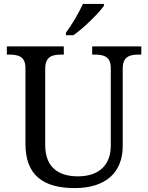

<svg xmlns="http://www.w3.org/2000/svg" viewBox="-20 -951 757 981"><path d="M317 -784V-771H355C408 -807 486 -886 511 -921V-931H404C383 -886 346 -822 317 -784ZM362 10C521 10 607 -71 607 -204V-600C607 -663 644 -672 689 -672H702V-714H451V-672H464C508 -672 546 -663 546 -604V-206C546 -115 493 -50 378 -50C281 -50 211 -94 211 -210V-600C211 -663 248 -672 293 -672H306V-714H15V-672H28C72 -672 110 -663 110 -604V-216C110 -53 204 10 362 10Z"/></svg>

Font: Noto Fangsong KSS Rotated
Style: Regular
Weight: 400
Designer: LIU Zhao, ZHANG Congyu, Kushim JIANG
Foundry: Guyu Beijing Co. Ltd.
Version: Version 1.000;November 16, 2022;FontCreator 11.5.0.2427 64-b